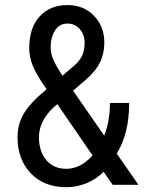

<svg xmlns="http://www.w3.org/2000/svg" viewBox="-20 -741 583 770"><path d="M50.3 -190.9C50.3 -131.3 68 -83 103.5 -45.9C139 -8.8 186.5 9.8 246.1 9.8C274.4 9.8 301.8 4.2 328.1 -6.8C354.5 -17.9 377 -33 395.5 -52.2L431.6 0H535.2L448.2 -125C481.4 -178.4 498 -246.1 498 -328.1H420.9C420.9 -279.6 413.2 -236 397.9 -197.3L272.9 -377.4L323.2 -420.4C351.2 -444.8 370.8 -468.9 381.8 -492.7C392.9 -516.4 398.4 -542.3 398.4 -570.3C398.4 -613.3 384.6 -649.1 356.9 -677.7C329.3 -706.4 293.9 -720.7 251 -720.7C204.1 -720.7 166.7 -705.5 138.9 -675C111.1 -644.6 97.2 -602.2 97.2 -547.9C97.2 -524.1 102.1 -500.1 112.1 -475.8C122 -451.6 140.3 -420.7 167 -383.3C121.4 -345.5 90.6 -312.4 74.5 -283.9C58.3 -255.5 50.3 -224.4 50.3 -190.9ZM246.1 -64C211.9 -64 185.1 -75.7 165.5 -99.1C146 -122.6 136.2 -153.2 136.2 -190.9C136.2 -233.6 155.9 -273.6 195.3 -311L210 -323.2L351.1 -117.7C319.2 -81.9 284.2 -64 246.1 -64ZM183.1 -550.8C183.1 -578.1 189 -600.9 200.9 -619.1C212.8 -637.4 229.3 -646.5 250.5 -646.5C270.3 -646.5 286.8 -639.2 299.8 -624.5C312.8 -609.9 319.3 -591.8 319.3 -570.3C319.3 -548.8 315.8 -530.7 308.6 -515.9C301.4 -501.1 287.9 -485.7 268.1 -469.7L230.5 -437.5C216.5 -458.3 205.1 -478 196.3 -496.6C187.5 -515.1 183.1 -533.2 183.1 -550.8Z"/></svg>

Font: Roboto Condensed
Style: Regular
Weight: 400
Designer: Google
Version: Version 2.134; 2016